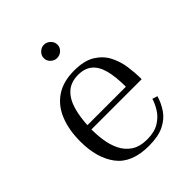

<svg xmlns="http://www.w3.org/2000/svg" viewBox="-193 -768 887 887"><g transform="rotate(-45 250.0 -325.0)"><path d="M260 12Q149 12 99.5 -53Q50 -118 50 -227Q50 -302 73 -359Q96 -416 143 -447.5Q190 -479 262 -479Q327 -479 365.5 -455Q404 -431 423 -394Q442 -357 448 -315Q454 -273 454 -237V-230H119L120 -257H378Q378 -322 366.5 -365.5Q355 -409 329 -430.5Q303 -452 261 -452Q214 -452 185 -426.5Q156 -401 142 -354Q128 -307 126 -242Q125 -201 130.5 -161Q136 -121 152 -88Q168 -55 198 -35Q228 -15 276 -15Q324 -15 354.5 -34Q385 -53 401.5 -80Q418 -107 425 -131L450 -123Q440 -88 419 -57Q398 -26 360 -7Q322 12 260 12ZM247 -575Q230 -575 216.5 -587.5Q203 -600 203 -618Q203 -636 216.5 -649Q230 -662 247 -662Q265 -662 278.5 -649Q292 -636 292 -618Q292 -600 278.5 -587.5Q265 -575 247 -575Z"/></g></svg>

Font: Frank Ruhl Libre Light
Style: Regular
Weight: 300
Designer: Yanek Iontef
Foundry: Fontef
Version: Version 6.003;gftools[0.9.30]